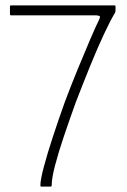

<svg xmlns="http://www.w3.org/2000/svg" viewBox="-20 -693 472 713"><path d="M134 0Q132 0 131 -1Q130 -2 130 -5Q130 -25 142.5 -72.5Q155 -120 176 -184Q197 -248 221 -315Q245 -379 270 -439.5Q295 -500 315.5 -548Q336 -596 349 -622Q352 -629 351 -632Q350 -635 338 -636H22Q19 -636 18 -637Q17 -638 17 -641V-668Q17 -671 18 -672Q19 -673 22 -673H404Q407 -673 408 -672Q409 -671 409 -668V-654Q409 -647 405 -642Q390 -617 366 -566Q342 -515 315 -448.5Q288 -382 261 -312Q238 -248 217.5 -187.5Q197 -127 184.5 -79Q172 -31 172 -5Q172 -2 170.5 -1Q169 0 166 0Z"/></svg>

Font: Glory Thin ExtraLight
Style: Regular
Weight: 250
Version: Version 1.011